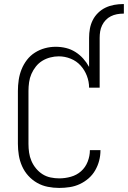

<svg xmlns="http://www.w3.org/2000/svg" viewBox="-20 -912 629 944"><path d="M418 -726Q418 -749 422 -771Q426 -793 436 -813Q446 -833 462.5 -849Q479 -865 499 -874.5Q519 -884 541 -888Q563 -892 585 -892H589V-845H585Q570 -845 554.5 -842Q539 -839 525 -832Q511 -825 500 -813.5Q489 -802 482 -787.5Q475 -773 472.5 -757.5Q470 -742 470 -726ZM271 12Q243 12 215 6.5Q187 1 162.5 -13Q138 -27 119 -48Q100 -69 88.5 -95Q77 -121 72.5 -149Q68 -177 68 -205V-465Q68 -492 72 -519Q76 -546 86 -571Q96 -596 112.5 -617.5Q129 -639 152 -653.5Q175 -668 201 -675Q227 -682 254 -682Q280 -682 304.5 -676Q329 -670 350.5 -656.5Q372 -643 389 -624Q406 -605 418 -583V-726H470V-481H418Q418 -511 407 -539.5Q396 -568 376 -590Q356 -612 327.5 -623.5Q299 -635 269 -635Q248 -635 227 -629.5Q206 -624 188 -613Q170 -602 156.5 -585Q143 -568 134.5 -548.5Q126 -529 123 -507.5Q120 -486 120 -465V-205Q120 -183 123 -162Q126 -141 134.5 -121Q143 -101 157 -84Q171 -67 189 -55.5Q207 -44 228.5 -39.5Q250 -35 271 -35Q300 -35 328.5 -43Q357 -51 378.5 -70Q400 -89 411 -117Q422 -145 422 -174H474V-173Q474 -147 467.5 -122Q461 -97 448 -74.5Q435 -52 415.5 -35Q396 -18 372.5 -7Q349 4 323 8Q297 12 271 12Z"/></svg>

Font: Lode Dark Term
Style: Regular
Weight: 400
Monospace: yes
Designer: Belleve Invis
Foundry: Belleve Invis
Version: Version 29.2.0